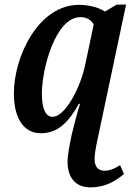

<svg xmlns="http://www.w3.org/2000/svg" viewBox="-20 -566 572 830"><path d="M371 244C434 244 478 218 516 186L499 148C479 161 457 172 431 172C405 172 389 156 389 121C389 100 394 71 402 35L525 -546H484L434 -516C404 -535 364 -545 321 -545C147 -545 40 -323 40 -162C40 -50 86 10 156 10C237 10 281 -47 321 -117H326C314 -79 302 -34 291 12C281 58 272 105 272 132C272 207 311 244 371 244ZM207 -61C181 -61 161 -89 161 -161C161 -267 219 -492 328 -492C356 -492 377 -477 385 -460L349 -289C327 -183 261 -61 207 -61Z"/></svg>

Font: Noto Serif Condensed SemiBold
Style: Italic
Weight: 600
Width: 3
Italic angle: -12°
Designer: Monotype Design Team
Foundry: Monotype Imaging Inc.
Version: Version 2.014